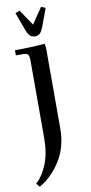

<svg xmlns="http://www.w3.org/2000/svg" viewBox="-103 -683 487 1027"><g transform="rotate(-10 140.5 -170.0)"><path d="M9.8 283.2Q45.4 252.4 69.8 193.4Q94.2 134.3 94.2 51.8V-371.1Q94.2 -396 87.2 -403.6Q80.1 -411.1 55.2 -411.1H22V-439Q115.2 -439 185.1 -445.8L188 -418V16.1Q188 113.8 141.8 188.5Q95.7 263.2 25.9 303.2ZM59.1 -633.8 83 -643.1 141.1 -557.1 199.2 -643.1 223.1 -633.8 189 -542Q179.2 -514.6 168.7 -503.9Q158.2 -493.2 141.1 -493.2Q124 -493.2 113.3 -503.9Q102.5 -514.6 92.8 -542Z"/></g></svg>

Font: Dihjauti S
Style: Bold
Weight: 700
Designer: T. Christopher White
Version: Version 3.0.0